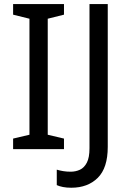

<svg xmlns="http://www.w3.org/2000/svg" viewBox="-20 -717 636 923"><path d="M287.6 -50.8V0H43V-50.8L121.6 -69.3V-627L43 -646.5V-697.3H287.6V-646.5L209.5 -627V-69.3ZM322.8 185.5Q300.3 185.5 283 182.1Q265.6 178.7 252.9 172.9V98.6Q267.6 103 284.2 105.7Q300.8 108.4 319.8 108.4Q343.8 108.4 364.3 98.9Q384.8 89.4 397.5 64.9Q410.2 40.5 410.2 -3.9V-697.3H498V-10.7Q498 90.3 450 137.9Q401.9 185.5 322.8 185.5Z"/></svg>

Font: Lunasima
Style: Regular
Weight: 400
Designer: The DocRepair Project, Monotype Design Team
Foundry: Google
Version: Version 2.009